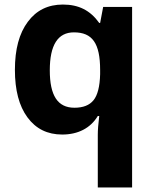

<svg xmlns="http://www.w3.org/2000/svg" viewBox="-20 -576 673 836"><path d="M304.2 -106.9C230.5 -106.9 196.8 -160.6 196.8 -270C196.8 -379.9 231.9 -435.1 301.8 -435.1C381.8 -435.1 416 -388.2 416 -271V-252.9C414.6 -198.7 404.8 -161.1 387.2 -139.6C369.6 -117.7 341.8 -106.9 304.2 -106.9ZM251 9.8C319.8 9.8 374 -18.1 405.8 -70.8H412.1C407.7 -36.1 405.8 -8.8 405.8 11.2V240.2H555.2V-545.9H429.2L416 -476.1H412.1C373 -530.8 322.8 -556.2 253.9 -556.2C189 -556.2 138.2 -531.2 101.1 -481C63.5 -430.7 44.9 -361.3 44.9 -272C44.9 -183.6 63 -114.3 99.6 -64.9C136.2 -15.1 186.5 9.8 251 9.8Z"/></svg>

Font: Sahel
Style: Bold
Weight: 700
Foundry: Saber Rastikerdar (saber.rastikerdar@gmail.com)
Version: Version 3.4.0